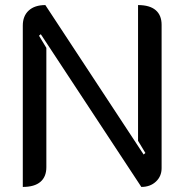

<svg xmlns="http://www.w3.org/2000/svg" viewBox="-20 -729 728 758"><path d="M70 -628Q70 -666 93.5 -687.5Q117 -709 159 -709L547 -119L554 -125L525 -173V-709Q571 -709 594.5 -689Q618 -669 618 -631V-65Q618 -33 595.5 -12Q573 9 538 9L141 -594L134 -588L163 -540V-69Q163 -31 139.5 -11Q116 9 70 9Z"/></svg>

Font: K2D
Style: Regular
Weight: 400
Version: Version 1.000; ttfautohint (v1.6)